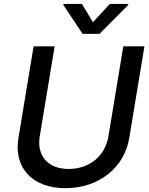

<svg xmlns="http://www.w3.org/2000/svg" viewBox="-20 -969 778 1001"><path d="M407 -948.5H311.1L310.4 -943.2L410.5 -792.6H498.9L648.4 -943.2L649.1 -948.5H552.9L464.5 -853.3ZM622.9 -727.3 545.1 -257.8C529.1 -159.1 449.2 -88.1 338.4 -88.1C227.6 -88.1 171.2 -159.1 187.1 -257.8L264.9 -727.3H155.2L76 -248.9C50.8 -96.2 146.7 12.1 321.4 12.1C495.7 12.1 628.6 -96.2 653.8 -248.9L733 -727.3Z"/></svg>

Font: TID UI Medium
Style: Italic
Weight: 500
Italic angle: -9.39999°
Designer: The TID Project Authors
Foundry: Bakken & Bæck
Version: Version 1.001;hotconv 1.0.109;makeotfexe 2.5.65596